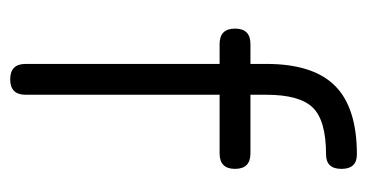

<svg xmlns="http://www.w3.org/2000/svg" viewBox="-196 -542 737 386"><g transform="rotate(90 173.0 -348.5)"><path d="M170 -31Q170 0 139 0Q108 0 108 -31V-421H68Q37 -421 37 -452Q37 -483 68 -483H108V-515Q108 -609 152 -653Q196 -697 290 -697Q319 -697 319 -666Q319 -635 290 -635Q222 -635 196 -608.5Q170 -582 170 -515V-483H288Q319 -483 319 -452Q319 -421 288 -421H170Z"/></g></svg>

Font: Jura Medium
Style: Regular
Weight: 500
Designer: Daniel Johnson, Alexei Vanyashin
Foundry: Daniel Johnson
Version: Version 5.103